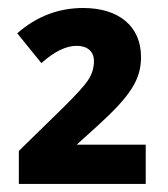

<svg xmlns="http://www.w3.org/2000/svg" viewBox="-20 -744 419 478"><path d="M342.8 -383.8H170.9L222.2 -430.2C306.2 -506.3 331.1 -546.9 331.1 -602.1C331.1 -678.2 276.4 -724.1 187 -724.1C125.5 -724.1 70.8 -703.1 22.9 -661.1L83 -586.9C115.2 -615.7 144.5 -629.9 170.9 -629.9C196.8 -629.9 213.9 -616.7 213.9 -591.8C213.9 -575.7 209.5 -560.1 200.2 -545.9C190.9 -531.2 169.4 -507.8 136.2 -475.1L26.9 -368.2V-286.1H342.8Z"/></svg>

Font: Open Sans bold
Style: Bold
Weight: 700
Foundry: Ascender Corporation
Version: Version 1.100;PS 001.100;hotconv 1.0.88;makeotf.lib2.5.64775